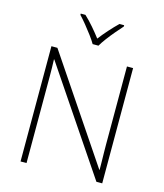

<svg xmlns="http://www.w3.org/2000/svg" viewBox="-135 -1048 981 1149"><g transform="rotate(15 355.5 -474.0)"><path d="M608 0H572L139 -642H137Q138 -615 138.5 -588.5Q139 -562 139 -536Q139 -510 139 -481V0H102V-714H139L570 -74H572Q572 -97 571.5 -124Q571 -151 570.5 -178.5Q570 -206 570 -231V-714H608ZM337 -790Q325 -811 304.5 -838.5Q284 -866 262 -893Q240 -920 221 -940V-948H250Q278 -922 305.5 -890Q333 -858 355 -829Q377 -858 405.5 -890Q434 -922 461 -948H490V-940Q472 -920 449 -893Q426 -866 405.5 -838.5Q385 -811 373 -790Z"/></g></svg>

Font: Noto Sans Armenian ExtraLight
Style: Regular
Weight: 250
Designer: Monotype Design Team
Foundry: Monotype Imaging Inc.
Version: Version 2.007